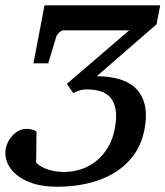

<svg xmlns="http://www.w3.org/2000/svg" viewBox="-26 -691 626 727"><path d="M521 -200.7Q509.8 -142.6 478.8 -101.6Q447.8 -60.5 403.1 -34.4Q358.4 -8.3 304 3.9Q249.5 16.1 191.9 16.1Q134.8 16.1 95.5 2.4Q56.2 -11.2 32.5 -32.5Q8.8 -53.7 0 -79.1Q-8.8 -104.5 -4.4 -127.9Q-2 -141.1 4.9 -154.5Q11.7 -168 22 -178.7Q32.2 -189.5 45.9 -196.3Q59.6 -203.1 76.7 -203.1Q80.6 -203.1 85.4 -202.4Q90.3 -201.7 95.5 -200.4Q100.6 -199.2 105 -197.3Q109.4 -195.3 112.3 -192.9L110.8 -74.7Q129.4 -57.6 156.5 -48.8Q183.6 -40 217.8 -40Q252 -40 283.4 -51Q314.9 -62 340.1 -82.8Q365.2 -103.5 383.1 -133.5Q400.9 -163.6 408.2 -201.7Q417.5 -249 411.4 -278.6Q405.3 -308.1 389.2 -324.7Q373 -341.3 349.9 -346.9Q326.7 -352.5 301.8 -352.5Q286.1 -352.5 271.5 -347.4Q256.8 -342.3 251.5 -338.4L227.1 -373.5L463.4 -576.2H213.9Q210 -576.2 205.6 -573.5Q201.2 -570.8 197 -566.7Q192.9 -562.5 189.9 -557.9Q187 -553.2 186 -548.8L156.7 -451.2H100.6L142.6 -670.9H580.6L566.9 -599.1L340.3 -402.3Q392.1 -402.3 430.4 -389.9Q468.8 -377.4 492.2 -352.1Q515.6 -326.7 523.2 -288.8Q530.8 -251 521 -200.7Z"/></svg>

Font: Charis SIL CyrE
Style: Italic
Weight: 400
Italic angle: -11°
Foundry: SIL International
Version: Version 5.000